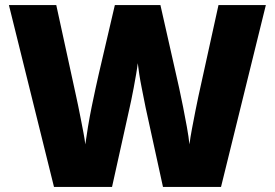

<svg xmlns="http://www.w3.org/2000/svg" viewBox="-20 -734 1079 754"><path d="M1024 -714 848 0H620L552 -311Q550 -320 546 -341Q542 -362 536.5 -389Q531 -416 527 -442Q523 -468 521 -486Q519 -468 514.5 -442Q510 -416 505 -389Q500 -362 495.5 -341Q491 -320 489 -311L420 0H192L15 -714H201L279 -356Q282 -343 287 -318.5Q292 -294 297.5 -266Q303 -238 308 -211.5Q313 -185 315 -167Q319 -197 325.5 -236Q332 -275 340 -314.5Q348 -354 355.5 -388Q363 -422 368 -444L431 -714H610L671 -444Q676 -423 683.5 -388.5Q691 -354 699 -314Q707 -274 714 -235Q721 -196 724 -167Q727 -192 734 -229Q741 -266 748 -301.5Q755 -337 759 -355L838 -714Z"/></svg>

Font: Noto Sans Khmer Black
Style: Regular
Weight: 900
Version: Version 2.003